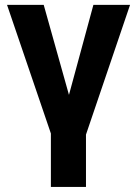

<svg xmlns="http://www.w3.org/2000/svg" viewBox="-20 -548 550 772"><path d="M257.3 -166.5 355.5 -528.3H502.9L325.7 -6.8V203.6H184.6V-11.2L8.3 -528.3H155.8Z"/></svg>

Font: Roboto
Style: Bold
Weight: 700
Designer: Google
Version: Version 2.134; 2016; ttfautohint (v1.6)